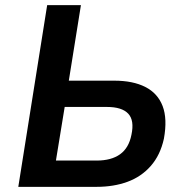

<svg xmlns="http://www.w3.org/2000/svg" viewBox="-20 -725 715 745"><path d="M51 0 163 -705H294L247 -412H423Q496 -412 544 -387.5Q592 -363 611 -313.5Q630 -264 616 -187Q602 -123 565 -81Q528 -39 474.5 -19.5Q421 0 355 0ZM197 -102H355Q412 -102 446 -126.5Q480 -151 490 -202Q502 -258 477.5 -284Q453 -310 395 -310H231Z"/></svg>

Font: Nunito Sans 7pt SemiCondensed
Style: Bold Italic
Weight: 700
Width: 4
Italic angle: -9°
Designer: Vernon Adams
Foundry: Vernon Adams
Version: Version 3.101;gftools[0.9.27]